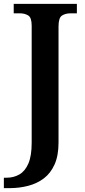

<svg xmlns="http://www.w3.org/2000/svg" viewBox="-38 -734 442 994"><path d="M-18 240V186H-3Q33 186 62.5 169Q92 152 109 112.5Q126 73 126 5V-601Q126 -643 108 -654Q90 -665 65 -665H33V-714H360V-665H327Q301 -665 283 -653.5Q265 -642 265 -597V4Q265 72 244.5 117.5Q224 163 189 189.5Q154 216 108 228Q62 240 12 240Z"/></svg>

Font: Noto Serif Khojki SemiBold
Style: Regular
Weight: 600
Version: Version 2.003